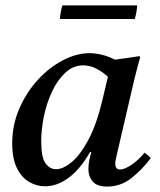

<svg xmlns="http://www.w3.org/2000/svg" viewBox="-20 -676 591 708"><path d="M146 11Q115 11 87 -5.5Q59 -22 42 -57Q25 -92 25 -147Q25 -215 51 -275Q77 -335 119 -381Q161 -427 211.5 -453.5Q262 -480 311 -480Q330 -480 354 -474.5Q378 -469 404 -456Q425 -459 447.5 -462Q470 -465 494 -469L497 -465Q485 -423 476 -385.5Q467 -348 458 -309L412 -111Q411 -104 408 -93Q405 -82 405 -72Q405 -63 409 -57Q413 -51 423 -51Q440 -51 466 -69Q492 -87 513 -113Q526 -104 536 -93Q502 -48 463 -18Q424 12 375 12Q338 12 322 -6.5Q306 -25 306 -53Q306 -80 317 -115H312Q275 -51 232.5 -20Q190 11 146 11ZM378 -393Q357 -412 334 -423.5Q311 -435 287 -435Q250 -435 221 -408Q192 -381 172 -338.5Q152 -296 142 -247.5Q132 -199 132 -155Q132 -95 148 -73.5Q164 -52 186 -52Q212 -52 243.5 -77.5Q275 -103 305.5 -159.5Q336 -216 358 -309ZM210 -656H486Q484 -630 477 -606H201Q203 -633 210 -656Z"/></svg>

Font: Tiro Gurmukhi
Style: Italic
Weight: 400
Italic angle: -11°
Designer: Gurmukhi: John Hudson & Fiona Ross, assisted by Paul Hanslow. Latin: John Hudson with Paul Hanslow, assisted by Kaja Soj
Foundry: Tiro Typeworks Ltd.
Version: Version 1.52